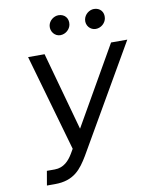

<svg xmlns="http://www.w3.org/2000/svg" viewBox="-100 -1007 875 1091"><g transform="rotate(-10 337.5 -461.0)"><path d="M81 9.9H127.8C238.6 9.9 281.2 -49.7 322.4 -117.9L674.7 -727.3H581L322.4 -275.6L197.4 -727.3H102.3L261.4 -170.5L245.7 -143.5C224.4 -108 193.2 -72.4 140.6 -72.4H95.2ZM253.6 -880.7C248.9 -848 273.4 -818.2 304.7 -818.2C335.9 -818.2 361.5 -842.3 365.8 -869.3C371.4 -904.8 348.7 -931.8 313.2 -931.8C286.2 -931.8 257.8 -910.5 253.6 -880.7ZM458.1 -880.7C452.4 -846.6 478 -818.2 509.2 -818.2C540.5 -818.2 566.1 -842.3 570.3 -869.3C576 -904.8 553.3 -931.8 517.8 -931.8C490.8 -931.8 463.1 -910.5 458.1 -880.7Z"/></g></svg>

Font: Magic Ui Pro
Style: Italic
Weight: 400
Italic angle: -9.39999°
Designer: Stefan Endress, Andreas Faust
Version: Version 1.000;FEAKit 1.0